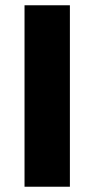

<svg xmlns="http://www.w3.org/2000/svg" viewBox="-20 -708 375 728"><path d="M73 -688H245V0H73Z"/></svg>

Font: Cairo Black
Style: Regular
Weight: 900
Designer: Mohamed Gaber, the designers of Titillium
Foundry: Kief Type Foundry
Version: Version 2.009; ttfautohint (v1.5.33-1714) -l 8 -r 50 -G 200 